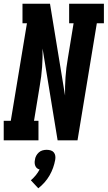

<svg xmlns="http://www.w3.org/2000/svg" viewBox="-35 -755 579 1033"><path d="M-15 0V-105H23L110 -630H86V-735H234L315 -241Q314 -290 317.5 -340.5Q321 -391 330 -441L361 -630H337V-735H524V-630H486L382 0H275L194 -494Q195 -445 191.5 -394.5Q188 -344 179 -294L148 -105H172V0ZM171 258 131 215Q145 203 157 188.5Q169 174 178 157Q170 155 164 150Q158 145 155 137.5Q152 130 151.5 122Q151 114 153 105Q154 94 159.5 83.5Q165 73 174 65Q183 57 194 54Q205 51 216 51Q227 51 237.5 54Q248 57 254.5 65Q261 73 262.5 83.5Q264 94 262 105Q258 127 250.5 148Q243 169 231.5 189Q220 209 204.5 226.5Q189 244 171 258Z"/></svg>

Font: Iosevka Curly Slab XBdObl
Style: Regular
Weight: 800
Italic angle: -9°
Monospace: yes
Designer: Belleve Invis
Foundry: Belleve Invis
Version: Version 11.1.0; ttfautohint (v1.8.3)